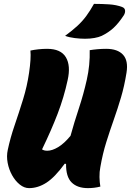

<svg xmlns="http://www.w3.org/2000/svg" viewBox="-20 -961 676 991"><path d="M130 10Q105 10 82 -8.5Q59 -27 42.5 -56.5Q26 -86 19.5 -120.5Q13 -155 20 -187Q33 -249 55.5 -314.5Q78 -380 99 -448Q120 -516 130 -585Q141 -660 137 -700Q155 -704 178 -706.5Q201 -709 223 -709Q294 -709 320 -665.5Q346 -622 329 -547Q310 -459 277.5 -374Q245 -289 197 -190Q207 -183 224 -183Q249 -183 280 -201.5Q311 -220 344 -260Q363 -329 387 -401.5Q411 -474 428 -549.5Q445 -625 443 -702Q461 -705 483.5 -707Q506 -709 528 -709Q587 -709 615 -678.5Q643 -648 633 -586Q622 -517 604.5 -458Q587 -399 567 -342.5Q547 -286 528.5 -227Q510 -168 498 -99Q493 -74 493.5 -47Q494 -20 498 2Q483 6 466.5 8Q450 10 434 10Q379 10 349.5 -19.5Q320 -49 321 -115L314 -116Q263 -46 219.5 -18Q176 10 130 10ZM465 -941Q506 -941 543.5 -938.5Q581 -936 610 -925Q624 -920 625.5 -907.5Q627 -895 619 -882Q592 -841 566 -817Q540 -793 505 -776Q490 -769 467.5 -765Q445 -761 419 -761Q394 -761 365.5 -764.5Q337 -768 316 -776Q354 -804 379.5 -827.5Q405 -851 425 -878Q445 -905 465 -941Z"/></svg>

Font: Recursive Mn Csl St Blk
Style: Italic
Weight: 900
Italic angle: -15°
Monospace: yes
Version: Version 1.079;hotconv 1.0.112;makeotfexe 2.5.65598; ttfautoh